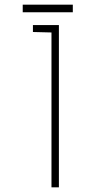

<svg xmlns="http://www.w3.org/2000/svg" viewBox="-20 -808 414 828"><path d="M234 0V-700H122V-670L202 -668V0ZM294 -755V-788H78V-755Z"/></svg>

Font: Advent Pro
Style: ExtraLight
Weight: 250
Designer: Andreas Kalpakidis
Foundry: Andreas Kalpakidis
Version: Version 2.002 2007